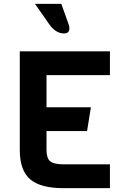

<svg xmlns="http://www.w3.org/2000/svg" viewBox="-20 -979 645 999"><path d="M552 0H310Q190 0 136.5 -46.5Q83 -93 83 -198V-712H552V-588H222V-421H453L433 -297H222V-198Q222 -156 241 -140Q260 -124 310 -124H552ZM236 -853 162 -959H299L337 -853Q341 -841 341 -831Q341 -805 313 -805Q270 -805 236 -853Z"/></svg>

Font: Viga
Style: Regular
Weight: 400
Designer: Oscar Yáñez
Foundry: Fontstage
Version: Version 1.001